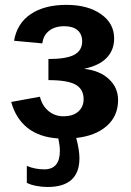

<svg xmlns="http://www.w3.org/2000/svg" viewBox="-20 -558 537 786"><path d="M225.1 59.6Q225.1 38.1 218.8 8.8Q141.1 3.9 92.8 -34.4Q44.4 -72.8 25.9 -140.6L143.6 -162.1Q151.9 -126 178 -104Q204.1 -82 239.7 -82Q278.8 -82 300.5 -101.3Q322.3 -120.6 322.3 -151.9Q322.3 -192.9 289.6 -211.4Q256.8 -230 178.2 -230V-316.4Q251.5 -316.4 283.9 -333.7Q316.4 -351.1 316.4 -388.7Q316.4 -418 297.4 -434.3Q278.3 -450.7 243.2 -450.7Q204.6 -450.7 180.9 -431.9Q157.2 -413.1 153.3 -380.4L37.6 -391.1Q49.8 -462.9 106.2 -500.5Q162.6 -538.1 251.5 -538.1Q339.4 -538.1 393.3 -500.2Q447.3 -462.4 447.3 -400.9Q447.3 -353 416.7 -321.3Q386.2 -289.6 326.2 -276.9V-275.9Q388.7 -269 426 -234.1Q463.4 -199.2 463.4 -148.4Q463.4 -83.5 417.5 -42.7Q371.6 -2 292 6.8Q305.2 55.7 305.2 89.8Q305.2 207.5 174.3 207.5Q152.8 207.5 129.2 203.1Q105.5 198.7 89.8 190.4V121.1Q123 135.3 161.1 135.3Q225.1 135.3 225.1 59.6Z"/></svg>

Font: Liberation Sans
Style: Bold
Weight: 700
Designer: Steve Matteson
Foundry: Ascender Corporation
Version: Version 2.1.5